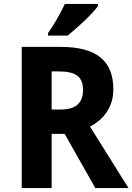

<svg xmlns="http://www.w3.org/2000/svg" viewBox="-20 -951 670 971"><path d="M241.2 -397H282.2Q345.2 -397 372.6 -422.1Q399.9 -447.3 399.9 -496.1Q399.9 -546.9 370.6 -568.4Q341.3 -589.8 279.8 -589.8H241.2ZM241.2 -273.9V0H89.8V-713.9H285.2Q422.4 -713.9 487.8 -660.9Q553.2 -607.9 553.2 -500Q553.2 -463.4 543.5 -433.6Q533.7 -403.8 517.3 -380.6Q501 -357.4 479.7 -340.1Q458.5 -322.8 435.1 -311Q489.3 -224.1 532.2 -155.8Q550.8 -126.5 568.1 -98.6Q585.4 -70.8 599.1 -48.8Q612.8 -26.9 621.6 -13.7L629.9 0H461.9L307.1 -273.9ZM223.1 -771V-784.2Q233.4 -798.3 245.1 -816.9Q256.8 -835.4 268.3 -855.2Q279.8 -875 290 -894.8Q300.3 -914.6 308.1 -931.2H475.1V-920.9Q469.7 -912.1 459.5 -900.1Q449.2 -888.2 436 -874.5Q422.9 -860.8 407.7 -846.4Q392.6 -832 377.2 -818.4Q361.8 -804.7 347.7 -792.5Q333.5 -780.3 322.3 -771Z"/></svg>

Font: Droid Sans
Style: Bold
Weight: 700
Foundry: Ascender Corporation
Version: Version 1.00 build 112